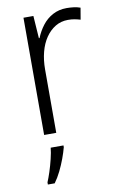

<svg xmlns="http://www.w3.org/2000/svg" viewBox="-87 -589 526 858"><g transform="rotate(-10 176.5 -160.0)"><path d="M278 -541Q294 -541 310 -539Q326 -537 340 -532L331 -479Q318 -483 304.5 -485.5Q291 -488 275 -488Q243 -488 217.5 -472.5Q192 -457 173.5 -430Q155 -403 145.5 -366.5Q136 -330 136 -287V0H81V-532H126L133 -430H136Q148 -460 167.5 -485.5Q187 -511 215 -526Q243 -541 278 -541ZM158 69Q152 92 142 119Q132 146 119 172.5Q106 199 90 221H59V211Q66 195 75 167.5Q84 140 91 111Q98 82 100 61H158Z"/></g></svg>

Font: Noto Sans Thai SemiCondensed Light
Style: Regular
Weight: 300
Width: 4
Designer: Monotype Design Team
Foundry: Monotype Imaging Inc.
Version: Version 2.001